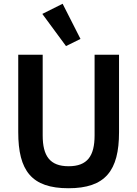

<svg xmlns="http://www.w3.org/2000/svg" viewBox="-20 -989 729 1021"><path d="M77 -698V-286C77 -81 148 12 344 12C540 12 613 -81 613 -286V-698H483V-269C483 -160 445 -105 345 -105C245 -105 207 -160 207 -269V-698ZM331 -744 408 -782 313 -969 205 -915Z"/></svg>

Font: IBM Plex Devanagari Medium
Style: Regular
Weight: 600
Designer: Mike Abbink, Paul van der Laan, Pieter van Rosmalen, Erin McLaughlin
Foundry: Bold Monday
Version: Version 1.0